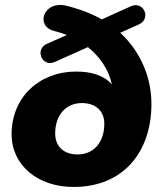

<svg xmlns="http://www.w3.org/2000/svg" viewBox="-20 -731 643 762"><path d="M272 11C470 11 581 -128 581 -319C581 -415 544 -521 457 -601L531 -634C582 -657 550 -729 499 -706L384 -654C345 -677 290 -697 240 -709C152 -728 119 -627 195 -608C210 -604 228 -599 245 -592L166 -557C116 -534 148 -463 197 -485L329 -544C377 -505 412 -454 424 -396C392 -433 340 -447 282 -447C137 -447 26 -346 26 -198C26 -76 129 11 272 11ZM288 -118C232 -118 199 -151 199 -201C199 -276 243 -322 305 -322C360 -322 394 -290 394 -240C394 -164 350 -118 288 -118Z"/></svg>

Font: SN Pro Heavy
Style: Italic
Weight: 800
Italic angle: -9°
Designer: Tobias Whetton
Foundry: Supernotes
Version: Version 1.001;Glyphs 3.2 (3249)